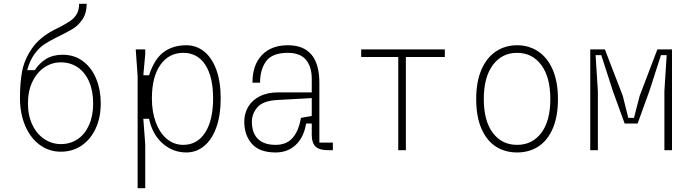

<svg xmlns="http://www.w3.org/2000/svg" viewBox="-20 -790 3640 1010"><path d="M470 -246Q470 -312 448.5 -361Q427 -410 388.5 -436Q350 -462 300 -462Q253 -462 213.5 -435.5Q174 -409 150.5 -360Q127 -311 127 -246Q127 -182 150.5 -133Q174 -84 214 -58Q254 -32 300 -32Q350 -32 388.5 -58Q427 -84 448.5 -132.5Q470 -181 470 -246ZM85 -276Q85 -352 96 -413Q107 -474 147 -533.5Q187 -593 267 -634L293 -647Q332 -667 352.5 -682Q373 -697 384.5 -717.5Q396 -738 396 -770H436Q436 -721 414 -688.5Q392 -656 362.5 -638Q333 -620 275 -592Q237 -573 211 -555.5Q185 -538 161 -505Q137 -472 123 -421H163Q187 -458 222.5 -480Q258 -502 310 -502Q371 -502 416.5 -468Q462 -434 486 -375.5Q510 -317 510 -246Q510 -172 483.5 -114.5Q457 -57 409.5 -24.5Q362 8 300 8Q238 8 189 -28Q140 -64 112.5 -128.5Q85 -193 85 -276Z M704 -390 694 -530H744V-505L734 -394H764Q792 -480 841 -516Q890 -552 960 -552Q1013 -552 1054 -519Q1095 -486 1118 -423Q1141 -360 1141 -272Q1141 -184 1118 -120Q1095 -56 1054 -22Q1013 12 960 12Q890 12 836 -35Q782 -82 764 -165H734L744 -30V200H704ZM779 -272Q779 -202 799.5 -146.5Q820 -91 857.5 -59.5Q895 -28 944 -28Q1018 -28 1059.5 -93Q1101 -158 1101 -272Q1101 -386 1060 -449Q1019 -512 944 -512Q868 -512 823.5 -448.5Q779 -385 779 -272Z M1731 0H1706Q1659 0 1639.5 -19.5Q1620 -39 1620 -80V-140H1590Q1579 -69 1536.5 -28.5Q1494 12 1430 12Q1345 12 1305 -33.5Q1265 -79 1265 -150Q1265 -193 1285.5 -228Q1306 -263 1346.5 -283.5Q1387 -304 1444 -304H1620V-375Q1620 -439 1589.5 -475.5Q1559 -512 1494 -512Q1412 -512 1380 -468Q1348 -424 1348 -355H1308Q1308 -448 1357.5 -500Q1407 -552 1494 -552Q1577 -552 1618.5 -502.5Q1660 -453 1660 -355V-40H1731ZM1563 -170 1620 -180V-274L1439 -264Q1364 -260 1334.5 -226Q1305 -192 1305 -150Q1305 -91 1336.5 -59.5Q1368 -28 1430 -28Q1488 -28 1520 -65.5Q1552 -103 1563 -170Z M2075 -490H1880V-530H2320V-490H2115V0H2075Z M2700 -512Q2620 -512 2572.5 -448Q2525 -384 2525 -269Q2525 -154 2572.5 -91Q2620 -28 2700 -28Q2780 -28 2827.5 -91Q2875 -154 2875 -269Q2875 -384 2827.5 -448Q2780 -512 2700 -512ZM2700 -552Q2762 -552 2811 -519.5Q2860 -487 2887.5 -423.5Q2915 -360 2915 -269Q2915 -177 2887.5 -113.5Q2860 -50 2811.5 -19Q2763 12 2700 12Q2637 12 2588.5 -19Q2540 -50 2512.5 -113.5Q2485 -177 2485 -269Q2485 -360 2512.5 -423.5Q2540 -487 2589 -519.5Q2638 -552 2700 -552Z M3085 -530H3162L3256 -286L3285 -170H3315L3345 -286L3438 -530H3515V0H3475V-311L3487 -500H3457L3396 -311L3334 -140H3266L3204 -311L3143 -500H3113L3125 -311V0H3085Z"/></svg>

Font: Fliege Mono Thin
Style: Regular
Weight: 100
Version: Version 0.020;Glyphs 3.3 (3306)